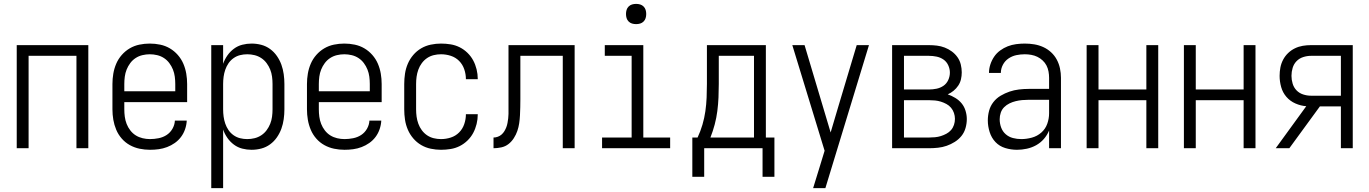

<svg xmlns="http://www.w3.org/2000/svg" viewBox="-20 -762 7040 987"><path d="M66 0V-530H434V0H373V-475H127V0Z M751 8Q724 8 697.5 2.5Q671 -3 647.5 -16Q624 -29 606 -49.5Q588 -70 577.5 -95Q567 -120 562.5 -146.5Q558 -173 558 -200V-330Q558 -357 562.5 -383.5Q567 -410 577.5 -434.5Q588 -459 606 -479.5Q624 -500 647 -513.5Q670 -527 696.5 -532.5Q723 -538 750 -538Q777 -538 803.5 -532.5Q830 -527 853 -513.5Q876 -500 894 -479.5Q912 -459 922.5 -434.5Q933 -410 937.5 -383.5Q942 -357 942 -330V-237H619V-200Q619 -181 621.5 -162Q624 -143 631 -125Q638 -107 650 -91.5Q662 -76 678 -66Q694 -56 713 -51.5Q732 -47 751 -47Q773 -47 795.5 -51.5Q818 -56 836.5 -68Q855 -80 866.5 -100Q878 -120 879 -142H940Q939 -120 931.5 -98Q924 -76 910.5 -58Q897 -40 878.5 -27Q860 -14 839 -6Q818 2 796 5Q774 8 751 8ZM881 -293V-330Q881 -349 878.5 -368Q876 -387 869 -404.5Q862 -422 850.5 -437.5Q839 -453 823 -463.5Q807 -474 788 -478.5Q769 -483 750 -483Q731 -483 712 -478.5Q693 -474 677 -463.5Q661 -453 649.5 -437.5Q638 -422 631 -404.5Q624 -387 621.5 -368Q619 -349 619 -330V-293Z M1066 205V-530H1127V-434Q1135 -457 1149 -477Q1163 -497 1182.5 -511.5Q1202 -526 1225.5 -532Q1249 -538 1273 -538Q1299 -538 1323.5 -531.5Q1348 -525 1368.5 -510Q1389 -495 1403.5 -474Q1418 -453 1426.5 -429.5Q1435 -406 1438.5 -380.5Q1442 -355 1442 -330V-200Q1442 -175 1438.5 -149.5Q1435 -124 1426.5 -100.5Q1418 -77 1403.5 -56Q1389 -35 1368.5 -20Q1348 -5 1323.5 1.5Q1299 8 1273 8Q1249 8 1225.5 2Q1202 -4 1182.5 -18.5Q1163 -33 1149 -53Q1135 -73 1127 -96V205ZM1251 -47Q1270 -47 1288.5 -51.5Q1307 -56 1323 -66.5Q1339 -77 1350.5 -92.5Q1362 -108 1369 -125.5Q1376 -143 1378.5 -162Q1381 -181 1381 -200V-330Q1381 -349 1378.5 -368Q1376 -387 1369 -404.5Q1362 -422 1350.5 -437.5Q1339 -453 1323 -463.5Q1307 -474 1288.5 -478.5Q1270 -483 1251 -483Q1232 -483 1214 -478.5Q1196 -474 1180.5 -463Q1165 -452 1154.5 -436.5Q1144 -421 1138 -403.5Q1132 -386 1129.5 -367.5Q1127 -349 1127 -330V-200Q1127 -181 1129.5 -162.5Q1132 -144 1138 -126.5Q1144 -109 1154.5 -93.5Q1165 -78 1180.5 -67Q1196 -56 1214 -51.5Q1232 -47 1251 -47Z M1751 8Q1724 8 1697.5 2.5Q1671 -3 1647.5 -16Q1624 -29 1606 -49.5Q1588 -70 1577.5 -95Q1567 -120 1562.5 -146.5Q1558 -173 1558 -200V-330Q1558 -357 1562.5 -383.5Q1567 -410 1577.5 -434.5Q1588 -459 1606 -479.5Q1624 -500 1647 -513.5Q1670 -527 1696.5 -532.5Q1723 -538 1750 -538Q1777 -538 1803.5 -532.5Q1830 -527 1853 -513.5Q1876 -500 1894 -479.5Q1912 -459 1922.5 -434.5Q1933 -410 1937.5 -383.5Q1942 -357 1942 -330V-237H1619V-200Q1619 -181 1621.5 -162Q1624 -143 1631 -125Q1638 -107 1650 -91.5Q1662 -76 1678 -66Q1694 -56 1713 -51.5Q1732 -47 1751 -47Q1773 -47 1795.5 -51.5Q1818 -56 1836.5 -68Q1855 -80 1866.5 -100Q1878 -120 1879 -142H1940Q1939 -120 1931.5 -98Q1924 -76 1910.5 -58Q1897 -40 1878.5 -27Q1860 -14 1839 -6Q1818 2 1796 5Q1774 8 1751 8ZM1881 -293V-330Q1881 -349 1878.5 -368Q1876 -387 1869 -404.5Q1862 -422 1850.5 -437.5Q1839 -453 1823 -463.5Q1807 -474 1788 -478.5Q1769 -483 1750 -483Q1731 -483 1712 -478.5Q1693 -474 1677 -463.5Q1661 -453 1649.5 -437.5Q1638 -422 1631 -404.5Q1624 -387 1621.5 -368Q1619 -349 1619 -330V-293Z M2247 8Q2221 8 2194.5 2.5Q2168 -3 2145 -16.5Q2122 -30 2104.5 -50.5Q2087 -71 2076.5 -95.5Q2066 -120 2062 -146.5Q2058 -173 2058 -200V-330Q2058 -357 2062 -383.5Q2066 -410 2076.5 -434.5Q2087 -459 2104.5 -479.5Q2122 -500 2145 -513.5Q2168 -527 2194.5 -532.5Q2221 -538 2247 -538Q2272 -538 2296.5 -534Q2321 -530 2343 -519Q2365 -508 2383 -490.5Q2401 -473 2412.5 -451.5Q2424 -430 2430 -405.5Q2436 -381 2436 -356Q2436 -356 2436 -355.5Q2436 -355 2436 -355H2375Q2375 -355 2375 -355.5Q2375 -356 2375 -356Q2375 -381 2366.5 -406Q2358 -431 2340 -449Q2322 -467 2297.5 -475Q2273 -483 2247 -483Q2228 -483 2209.5 -478.5Q2191 -474 2175.5 -463.5Q2160 -453 2148.5 -437.5Q2137 -422 2130.5 -404Q2124 -386 2121.5 -367.5Q2119 -349 2119 -330V-200Q2119 -181 2121.5 -162.5Q2124 -144 2130.5 -126Q2137 -108 2148.5 -92.5Q2160 -77 2175.5 -66.5Q2191 -56 2209.5 -51.5Q2228 -47 2247 -47Q2273 -47 2297.5 -55Q2322 -63 2340 -81Q2358 -99 2366.5 -124Q2375 -149 2375 -174Q2375 -174 2375 -174.5Q2375 -175 2375 -175H2436Q2436 -175 2436 -174.5Q2436 -174 2436 -174Q2436 -149 2430 -124.5Q2424 -100 2412.5 -78.5Q2401 -57 2383 -39.5Q2365 -22 2343 -11Q2321 0 2296.5 4Q2272 8 2247 8Z M2517 0V-55Q2528 -55 2539 -59Q2550 -63 2558.5 -70.5Q2567 -78 2573 -88Q2579 -98 2583 -108.5Q2587 -119 2589 -130.5Q2591 -142 2592.5 -153.5Q2594 -165 2594 -176.5Q2594 -188 2594 -199Q2594 -215 2594 -231.5Q2594 -248 2594 -264V-530H2934V0H2873V-475H2655V-264Q2655 -261 2655 -258Q2655 -255 2655 -252Q2655 -231 2654.5 -210.5Q2654 -190 2653 -169.5Q2652 -149 2649 -128.5Q2646 -108 2639.5 -89Q2633 -70 2621.5 -52Q2610 -34 2594 -21.5Q2578 -9 2557.5 -4.5Q2537 0 2517 0Z M3075 0V-55H3227V-475H3089V-530H3287V-55H3425V0ZM3250 -638Q3239 -638 3229 -641Q3219 -644 3211.5 -651.5Q3204 -659 3201 -669Q3198 -679 3198 -690Q3198 -701 3201 -711Q3204 -721 3211.5 -728.5Q3219 -736 3229 -739Q3239 -742 3250 -742Q3261 -742 3271 -739Q3281 -736 3288.5 -728.5Q3296 -721 3299 -711Q3302 -701 3302 -690Q3302 -679 3299 -669Q3296 -659 3288.5 -651.5Q3281 -644 3271 -641Q3261 -638 3250 -638Z M3539 147V-55H3566Q3581 -87 3591 -121Q3601 -155 3606 -190Q3611 -225 3612.5 -260.5Q3614 -296 3614 -331V-530H3917V-55H3961V147H3900V0H3600V147ZM3856 -55V-475H3675V-331Q3675 -296 3673.5 -261Q3672 -226 3667.5 -191Q3663 -156 3654 -122Q3645 -88 3632 -55Z M4160 205Q4168 178 4176.5 151.5Q4185 125 4193 98L4219 13L4053 -530H4116L4250 -81L4290 -216L4384 -530H4447L4223 205Z M4566 0V-530H4755Q4776 -530 4796.5 -527.5Q4817 -525 4836.5 -517.5Q4856 -510 4873 -497.5Q4890 -485 4902 -468Q4914 -451 4919 -430.5Q4924 -410 4924 -390Q4924 -372 4920 -354.5Q4916 -337 4906 -322Q4896 -307 4882 -295.5Q4868 -284 4852 -277Q4872 -270 4891 -258.5Q4910 -247 4923.5 -230.5Q4937 -214 4943.5 -192.5Q4950 -171 4950 -150Q4950 -127 4943.5 -104Q4937 -81 4922.5 -63Q4908 -45 4888 -32.5Q4868 -20 4846.5 -12.5Q4825 -5 4801.5 -2.5Q4778 0 4755 0ZM4755 -302Q4775 -302 4794.5 -306Q4814 -310 4830 -321Q4846 -332 4854.5 -350.5Q4863 -369 4863 -389Q4863 -408 4854.5 -426.5Q4846 -445 4830 -456Q4814 -467 4794.5 -471Q4775 -475 4755 -475H4627V-302ZM4755 -55Q4771 -55 4786.5 -56.5Q4802 -58 4816.5 -62.5Q4831 -67 4845 -74.5Q4859 -82 4869 -93.5Q4879 -105 4884 -120Q4889 -135 4889 -151Q4889 -166 4884 -181Q4879 -196 4869 -208Q4859 -220 4845 -227.5Q4831 -235 4816.5 -239.5Q4802 -244 4786.5 -245.5Q4771 -247 4755 -247H4627V-55Z M5208 8Q5177 8 5147.5 -1Q5118 -10 5097.5 -31.5Q5077 -53 5067.5 -83Q5058 -113 5058 -143Q5058 -168 5064.5 -192.5Q5071 -217 5086.5 -237Q5102 -257 5124 -270Q5146 -283 5169.5 -291Q5193 -299 5218 -302Q5243 -305 5268 -305H5373V-362Q5373 -378 5370 -394.5Q5367 -411 5359.5 -425.5Q5352 -440 5339.5 -451.5Q5327 -463 5312.5 -470Q5298 -477 5281.5 -480Q5265 -483 5248 -483Q5226 -483 5204.5 -478.5Q5183 -474 5164.5 -461.5Q5146 -449 5135.5 -429Q5125 -409 5125 -387H5064Q5064 -409 5071 -430.5Q5078 -452 5090.5 -470.5Q5103 -489 5121.5 -502.5Q5140 -516 5160.5 -524Q5181 -532 5203.5 -535Q5226 -538 5248 -538Q5273 -538 5297 -534Q5321 -530 5343 -520Q5365 -510 5383 -493.5Q5401 -477 5412.5 -455.5Q5424 -434 5429 -410Q5434 -386 5434 -362V0H5373V-91Q5363 -67 5346 -47.5Q5329 -28 5306.5 -15.5Q5284 -3 5258.5 2.5Q5233 8 5208 8ZM5230 -47Q5257 -47 5284.5 -54.5Q5312 -62 5333 -80.5Q5354 -99 5363.5 -125.5Q5373 -152 5373 -180V-249H5268Q5251 -249 5234.5 -247.5Q5218 -246 5201.5 -242Q5185 -238 5169.5 -230.5Q5154 -223 5142 -211Q5130 -199 5124.5 -182.5Q5119 -166 5119 -149Q5119 -127 5126.5 -106.5Q5134 -86 5150 -72Q5166 -58 5187 -52.5Q5208 -47 5230 -47Z M5566 0V-530H5627V-302H5873V-530H5934V0H5873V-247H5627V0Z M6066 0V-530H6127V-302H6373V-530H6434V0H6373V-247H6127V0Z M6538 0 6695 -216Q6667 -218 6639.5 -230Q6612 -242 6593 -264Q6574 -286 6566 -314.5Q6558 -343 6558 -372Q6558 -394 6562 -415Q6566 -436 6576 -455Q6586 -474 6601.5 -489Q6617 -504 6636.5 -513.5Q6656 -523 6677 -526.5Q6698 -530 6719 -530H6934V0H6873V-215H6765L6608 0ZM6873 -270V-475H6719Q6699 -475 6679 -468.5Q6659 -462 6645 -447.5Q6631 -433 6625 -413Q6619 -393 6619 -372Q6619 -352 6625 -332Q6631 -312 6645 -297.5Q6659 -283 6679 -276.5Q6699 -270 6719 -270Z"/></svg>

Font: Iosevka Term Light
Style: Regular
Weight: 300
Monospace: yes
Designer: Belleve Invis
Foundry: Belleve Invis
Version: Version 9.0.1; ttfautohint (v1.8.3)